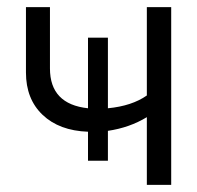

<svg xmlns="http://www.w3.org/2000/svg" viewBox="-20 -520 555 540"><path d="M120.5 -327.5Q120.5 -227 227.5 -215.5V-414H283.5V-215.5Q351 -222 393 -251.5V-500H461.5V0H393V-190.5Q344.5 -161 283.5 -152V-68H227.5V-149.5Q146.5 -152.5 99.8 -197Q53 -241.5 53 -316V-500H120.5Z"/></svg>

Font: Overused Grotesk Book
Style: Regular
Weight: 375
Version: Version 0.004